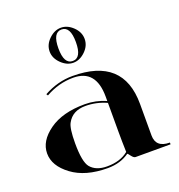

<svg xmlns="http://www.w3.org/2000/svg" viewBox="-138 -887 940 1007"><g transform="rotate(-20 331.5 -383.0)"><path d="M214.8 -673.8Q214.8 -711.9 245.6 -741.7Q276.4 -771.5 312.5 -771.5Q348.6 -771.5 379.4 -741.7Q410.2 -711.9 410.2 -673.8Q410.2 -635.7 379.4 -606Q348.6 -576.2 312.5 -576.2Q276.4 -576.2 245.6 -606.4Q214.8 -636.7 214.8 -673.8ZM361.3 -673.8Q361.3 -761.7 312.5 -761.7Q263.7 -761.7 263.7 -673.8Q263.7 -585.9 312.5 -585.9Q361.3 -585.9 361.3 -673.8ZM644.5 0H449.2Q439.5 0 427.7 -15.6Q416 -31.2 414.1 -31.2Q364.3 4.9 293 4.9Q168.9 4.9 94.2 -50.8Q19.5 -106.4 19.5 -175.8Q19.5 -245.1 93.8 -298.3Q168 -351.6 293 -351.6Q353.5 -351.6 410.2 -327.1V-351.6Q410.2 -502.9 283.2 -502.9Q202.1 -502.9 127.9 -460.9L122.1 -469.7Q200.2 -512.7 283.2 -512.7Q566.4 -512.7 566.4 -253.9V-78.1Q566.4 -9.8 644.5 -9.8ZM410.2 -316.4Q354.5 -341.8 293 -341.8Q220.7 -341.8 191.4 -287.1Q175.8 -260.7 175.8 -175.8Q175.8 -72.3 201.2 -41Q231.4 -4.9 293 -4.9Q367.2 -4.9 412.1 -42Q410.2 -102.5 410.2 -158.2Z"/></g></svg>

Font: spinwerad
Style: Bold
Weight: 700
Width: 7
Version: Version 0.3